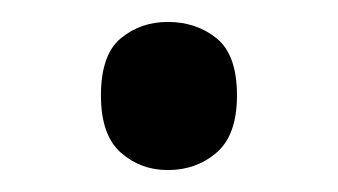

<svg xmlns="http://www.w3.org/2000/svg" viewBox="-20 -141 308 175"><path d="M72 -54Q72 -91 90 -106Q108 -121 133 -121Q159 -121 177.5 -106Q196 -91 196 -54Q196 -18 177.5 -2Q159 14 133 14Q108 14 90 -2Q72 -18 72 -54Z"/></svg>

Font: hexlkorean05
Style: Book
Weight: 400
Designer: Jelle Bosma - Monotype Design Team
Foundry: Monotype Imaging Inc.
Version: Version 2.003